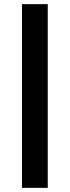

<svg xmlns="http://www.w3.org/2000/svg" viewBox="-20 -725 336 925"><path d="M86 180V-705H210V180Z"/></svg>

Font: Nunito Sans 12pt ExtraLight 11pt
Style: Bold
Weight: 700
Version: Version 3.101;gftools[0.9.27]